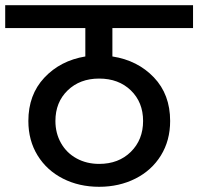

<svg xmlns="http://www.w3.org/2000/svg" viewBox="-44 -760 762 738"><path d="M388 -652V-543Q485 -528 547.5 -462.5Q610 -397 610 -295Q610 -220 574.5 -162.5Q539 -105 476.5 -73.5Q414 -42 337 -42Q260 -42 198 -73.5Q136 -105 100.5 -162.5Q65 -220 65 -295Q65 -396 126.5 -461.5Q188 -527 284 -543V-652H-24V-740H698V-652ZM506 -295Q506 -367 459 -412.5Q412 -458 337 -458Q263 -458 216 -412.5Q169 -367 169 -295Q169 -248 190.5 -210Q212 -172 250.5 -151Q289 -130 337 -130Q412 -130 459 -176.5Q506 -223 506 -295Z"/></svg>

Font: Poppins Cyr Med
Style: Regular
Weight: 500
Designer: Ninad Kale (Devanagari), Jonny Pinhorn (Latin)
Foundry: Indian Type Foundry
Version: 4.004